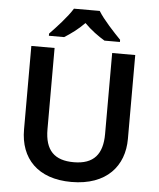

<svg xmlns="http://www.w3.org/2000/svg" viewBox="-62 -990 870 1053"><g transform="rotate(5 373.5 -464.0)"><path d="M444 -938H302C275 -893 215 -828 178 -790V-778H262C297 -800 337 -829 372 -865C407 -829 449 -799 484 -778H569V-790C533 -827 471 -893 444 -938ZM659 -252V-714H532V-268C532 -158 485 -99 374 -99C268 -99 215 -150 215 -267V-714H87V-254C87 -95 185 10 370 10C565 10 659 -104 659 -252Z"/></g></svg>

Font: Noto Sans Bamum SemiBold
Style: Regular
Weight: 600
Designer: Monotype Design Team
Foundry: Monotype Imaging Inc.
Version: Version 2.002